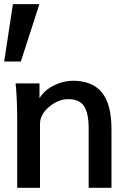

<svg xmlns="http://www.w3.org/2000/svg" viewBox="-21 -901 645 921"><path d="M61.5 0V-330.6Q61.5 -353.5 61 -375.2Q60.5 -397 59.6 -418.5Q58.6 -439.9 57.6 -455.6Q56.6 -471.2 55.7 -481L53.7 -501H168.5V-430.2Q193.8 -470.2 238.8 -491.7Q283.2 -513.7 328.1 -513.7Q420.9 -513.7 467.3 -458Q513.7 -402.3 513.7 -280.8V0H404.3V-284.2Q404.3 -358.4 382.3 -391.6Q360.8 -425.3 306.2 -425.3Q258.8 -425.3 214.8 -388.7Q170.9 -352.5 170.9 -305.7V0ZM-1 -606 41 -881.3H168L79.1 -606Z"/></svg>

Font: Ride Light
Style: Bold
Weight: 600
Version: Version 3.000